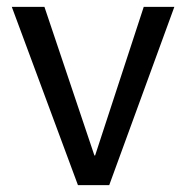

<svg xmlns="http://www.w3.org/2000/svg" viewBox="-20 -537 540 557"><path d="M206.1 0 14.2 -517.1H108.9L253.9 -85.9H255.9L397 -517.1H485.8L296.9 0Z"/></svg>

Font: XB Khoramshahr
Style: Regular
Weight: 400
Designer: Behnam
Foundry: Irmug
Version: Version 8.005 2009